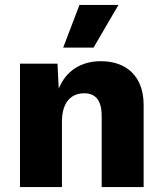

<svg xmlns="http://www.w3.org/2000/svg" viewBox="-20 -758 660 778"><path d="M302 -738 236 -565H359L460 -738ZM61 0H231V-265C231 -348 272 -380 321 -380C363 -380 392 -357 392 -288V0H562V-333C562 -449 492 -510 389 -510C309 -510 248 -472 218 -399L213 -500H61Z"/></svg>

Font: Work Sans
Style: Bold
Weight: 700
Designer: Wei Huang
Foundry: Wei Huang
Version: Version 2.012